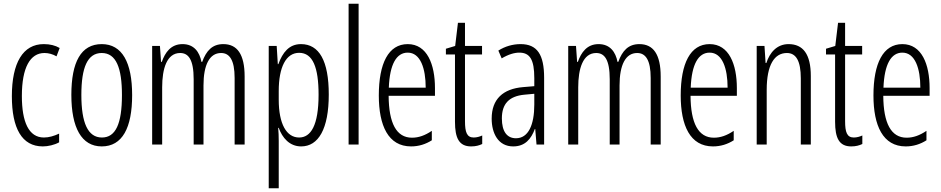

<svg xmlns="http://www.w3.org/2000/svg" viewBox="-20 -780 5077 1036"><path d="M211 10C239 10 274 2 299 -12V-59C271 -46 244 -38 217 -38C135 -38 98 -122 98 -262C98 -416 143 -494 220 -494C242 -494 264 -488 285 -476L302 -521C278 -535 250 -542 216 -542C104 -542 44 -441 44 -261C44 -88 98 10 211 10Z M693 -267C693 -443 639 -542 529 -542C417 -542 365 -445 365 -268C365 -91 420 10 529 10C640 10 693 -90 693 -267ZM419 -268C419 -416 452 -494 529 -494C607 -494 638 -413 638 -267C638 -112 604 -38 530 -38C454 -38 419 -117 419 -268Z M1185 -542C1125 -542 1093 -506 1071 -446H1067C1057 -499 1027 -542 965 -542C902 -542 871 -497 853 -446H849L843 -532H801V0H855V-309C855 -409 880 -494 952 -494C996 -494 1025 -460 1025 -352V0H1078V-319C1078 -429 1110 -494 1173 -494C1218 -494 1246 -457 1246 -359V0H1300V-367C1300 -487 1260 -542 1185 -542Z M1604 -542C1540 -542 1505 -497 1482 -434H1479L1473 -532H1430V236H1484V-19C1484 -45 1483 -70 1481 -90H1484C1503 -37 1542 10 1605 10C1698 10 1754 -84 1754 -270C1754 -452 1702 -542 1604 -542ZM1594 -495C1668 -495 1699 -416 1699 -269C1699 -103 1657 -38 1594 -38C1526 -38 1484 -111 1484 -242V-289C1484 -417 1523 -495 1594 -495Z M1915 0V-760H1861V0Z M2180 -542C2076 -542 2024 -438 2024 -265C2024 -102 2075 10 2198 10C2240 10 2277 -2 2310 -23V-74C2273 -49 2239 -37 2203 -37C2119 -37 2078 -115 2077 -263H2327V-305C2327 -432 2285 -542 2180 -542ZM2180 -496C2249 -496 2277 -410 2277 -307H2078C2083 -435 2120 -496 2180 -496Z M2536 -38C2499 -38 2489 -67 2489 -126V-486H2581V-532H2489V-657H2451L2436 -532L2386 -517V-486H2435V-123C2435 -35 2457 10 2522 10C2547 10 2565 5 2582 -3V-49C2569 -43 2553 -38 2536 -38Z M2789 -542C2747 -542 2705 -530 2669 -507L2687 -465C2724 -487 2756 -496 2782 -496C2839 -496 2863 -459 2863 -358V-315L2803 -310C2694 -301 2633 -245 2633 -140C2633 -61 2668 10 2749 10C2814 10 2846 -31 2866 -84H2868L2875 0H2916V-360C2916 -485 2879 -542 2789 -542ZM2863 -274V-216C2863 -106 2831 -34 2764 -34C2716 -34 2688 -70 2688 -141C2688 -220 2727 -261 2809 -269Z M3430 -542C3370 -542 3338 -506 3316 -446H3312C3302 -499 3272 -542 3210 -542C3147 -542 3116 -497 3098 -446H3094L3088 -532H3046V0H3100V-309C3100 -409 3125 -494 3197 -494C3241 -494 3270 -460 3270 -352V0H3323V-319C3323 -429 3355 -494 3418 -494C3463 -494 3491 -457 3491 -359V0H3545V-367C3545 -487 3505 -542 3430 -542Z M3809 -542C3705 -542 3653 -438 3653 -265C3653 -102 3704 10 3827 10C3869 10 3906 -2 3939 -23V-74C3902 -49 3868 -37 3832 -37C3748 -37 3707 -115 3706 -263H3956V-305C3956 -432 3914 -542 3809 -542ZM3809 -496C3878 -496 3906 -410 3906 -307H3707C3712 -435 3749 -496 3809 -496Z M4235 -542C4172 -542 4133 -496 4115 -440H4111L4105 -532H4063V0H4117V-295C4117 -431 4159 -494 4226 -494C4275 -494 4301 -452 4301 -357V0H4355V-370C4355 -488 4313 -542 4235 -542Z M4587 -38C4550 -38 4540 -67 4540 -126V-486H4632V-532H4540V-657H4502L4487 -532L4437 -517V-486H4486V-123C4486 -35 4508 10 4573 10C4598 10 4616 5 4633 -3V-49C4620 -43 4604 -38 4587 -38Z M4849 -542C4745 -542 4693 -438 4693 -265C4693 -102 4744 10 4867 10C4909 10 4946 -2 4979 -23V-74C4942 -49 4908 -37 4872 -37C4788 -37 4747 -115 4746 -263H4996V-305C4996 -432 4954 -542 4849 -542ZM4849 -496C4918 -496 4946 -410 4946 -307H4747C4752 -435 4789 -496 4849 -496Z"/></svg>

Font: Noto Sans Display Condensed Light
Style: Regular
Weight: 300
Width: 3
Designer: Monotype Design Team
Foundry: Monotype Imaging Inc.
Version: Version 1.900